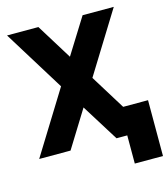

<svg xmlns="http://www.w3.org/2000/svg" viewBox="-124 -797 919 1053"><g transform="rotate(-15 335.0 -270.0)"><path d="M444 -700 318 -498 193 -700H15L229 -354L10 0H188L318 -210L449 0H626L407 -354L621 -700ZM510 160H670V-157H510Z"/></g></svg>

Font: Unageo
Style: ExtraBold
Weight: 800
Designer: Richard Sepsi
Foundry: Richard Sepsi
Version: Version 2.000